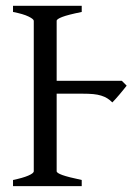

<svg xmlns="http://www.w3.org/2000/svg" viewBox="-20 -635 464 655"><path d="M173.3 -359.4H395.5L412.1 -342.8Q406.7 -335.9 400.4 -328.1Q394 -320.3 387.5 -312.5Q380.9 -304.7 374.5 -297.6Q368.2 -290.5 363.3 -285.6Q355 -293.9 345.9 -299.6Q336.9 -305.2 325.2 -308.8Q313.5 -312.5 298.1 -314Q282.7 -315.4 261.2 -315.4H173.3V-50.8Q173.3 -44.9 192.9 -37.8Q212.4 -30.8 258.8 -21V0H24.4V-21Q57.6 -27.8 76.4 -35.9Q95.2 -43.9 95.2 -50.8V-564Q95.2 -569.8 77.4 -578.6Q59.6 -587.4 24.4 -594.2V-615.2H258.8V-594.2Q210.9 -584.5 192.1 -577.1Q173.3 -569.8 173.3 -564Z"/></svg>

Font: Gentium Plus
Style: Regular
Weight: 400
Designer: J. Victor Gaultney, Annie Olsen, Iska Routamaa
Foundry: SIL International
Version: Version 1.510